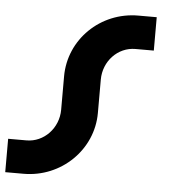

<svg xmlns="http://www.w3.org/2000/svg" viewBox="-51 -751 802 802"><g transform="rotate(5 350.0 -350.0)"><path d="M0 0V-140H77C150 -140 210 -203 210 -280V-420C210 -575 338 -700 497 -700H574V-560H497C423 -560 364 -497 364 -420V-280C364 -126 235 0 77 0Z"/></g></svg>

Font: Generic Techno
Style: Regular
Weight: 400
Designer: NC Empire
Foundry: NC Empire
Version: Version 1.000;hotconv 1.0.109;makeotfexe 2.5.65596